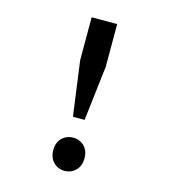

<svg xmlns="http://www.w3.org/2000/svg" viewBox="-113 -820 827 940"><g transform="rotate(15 301.0 -350.5)"><path d="M234.9 -514.2V-731.4H364.3V-514.2L331.5 -237.3H272.5ZM300.8 29.3Q266.6 29.3 244.1 5.9Q221.7 -16.6 221.7 -55.2Q221.7 -93.3 244.1 -115.7Q267.1 -138.7 300.8 -138.7Q334.5 -138.7 357.4 -115.7Q379.9 -93.3 379.9 -55.2Q379.9 -16.6 357.4 5.9Q335 29.3 300.8 29.3Z"/></g></svg>

Font: Vazir Code Hack
Style: Code-Hack
Weight: 400
Foundry: DejaVu fonts team - Redesigned by Saber Rastikerdar
Version: Version 1.1.2